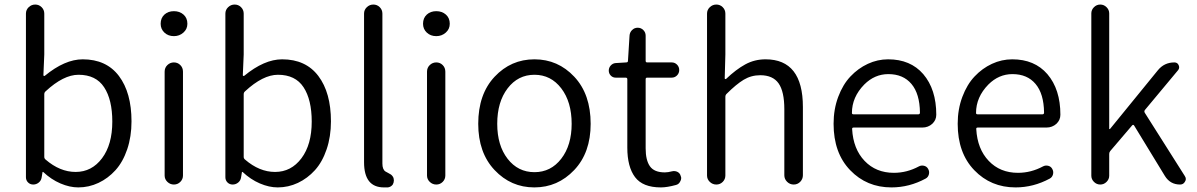

<svg xmlns="http://www.w3.org/2000/svg" viewBox="-20 -816 5294 849"><path d="M326.2 12.7Q288.1 12.7 247.1 -4.9Q206.1 -22.5 170.9 -55.7Q169.9 -55.7 168.9 -55.7Q168 -55.7 168 -54.7L164.1 -31.2Q162.1 -17.6 151.4 -8.8Q140.6 0 127 0Q113.3 0 104 -9.3Q94.7 -18.6 94.7 -32.2V-755.9Q94.7 -772.5 106.9 -784.2Q119.1 -795.9 135.7 -795.9Q152.3 -795.9 164.1 -784.2Q175.8 -772.5 175.8 -755.9V-575.2L171.9 -483.4Q171.9 -481.4 173.8 -480.5Q175.8 -479.5 177.7 -480.5Q266.6 -553.7 345.7 -553.7Q450.2 -553.7 505.9 -480Q561.5 -406.2 561.5 -279.3Q561.5 -211.9 542.5 -155.8Q523.4 -99.6 490.7 -63.5Q458 -27.3 415.5 -7.3Q373 12.7 326.2 12.7ZM314.5 -55.7Q385.7 -55.7 431.2 -116.2Q476.6 -176.8 476.6 -278.3Q476.6 -375 440.4 -430.2Q404.3 -485.4 327.1 -485.4Q260.7 -485.4 181.6 -412.1Q175.8 -407.2 175.8 -399.4V-122.1Q175.8 -115.2 181.6 -110.4Q245.1 -55.7 314.5 -55.7Z M708 -40V-499Q708 -516.6 720.2 -528.3Q732.4 -540 749 -540Q765.6 -540 777.3 -528.3Q789.1 -516.6 789.1 -499V-40Q789.1 -23.4 777.3 -11.7Q765.6 0 749 0Q732.4 0 720.2 -11.7Q708 -23.4 708 -40ZM749 -656.2Q723.6 -656.2 707 -671.9Q690.4 -687.5 690.4 -710.9Q690.4 -736.3 707 -751.5Q723.6 -766.6 749 -766.6Q774.4 -766.6 791.5 -751.5Q808.6 -736.3 808.6 -710.9Q808.6 -687.5 791 -671.9Q773.4 -656.2 749 -656.2Z M1208 12.7Q1169.9 12.7 1128.9 -4.9Q1087.9 -22.5 1052.7 -55.7Q1051.8 -55.7 1050.8 -55.7Q1049.8 -55.7 1049.8 -54.7L1045.9 -31.2Q1043.9 -17.6 1033.2 -8.8Q1022.5 0 1008.8 0Q995.1 0 985.8 -9.3Q976.6 -18.6 976.6 -32.2V-755.9Q976.6 -772.5 988.8 -784.2Q1001 -795.9 1017.6 -795.9Q1034.2 -795.9 1045.9 -784.2Q1057.6 -772.5 1057.6 -755.9V-575.2L1053.7 -483.4Q1053.7 -481.4 1055.7 -480.5Q1057.6 -479.5 1059.6 -480.5Q1148.4 -553.7 1227.5 -553.7Q1332 -553.7 1387.7 -480Q1443.4 -406.2 1443.4 -279.3Q1443.4 -211.9 1424.3 -155.8Q1405.3 -99.6 1372.6 -63.5Q1339.8 -27.3 1297.4 -7.3Q1254.9 12.7 1208 12.7ZM1196.3 -55.7Q1267.6 -55.7 1313 -116.2Q1358.4 -176.8 1358.4 -278.3Q1358.4 -375 1322.3 -430.2Q1286.1 -485.4 1209 -485.4Q1142.6 -485.4 1063.5 -412.1Q1057.6 -407.2 1057.6 -399.4V-122.1Q1057.6 -115.2 1063.5 -110.4Q1127 -55.7 1196.3 -55.7Z M1677.7 12.7Q1589.8 12.7 1589.8 -98.6V-755.9Q1589.8 -772.5 1602.1 -784.2Q1614.3 -795.9 1630.9 -795.9Q1647.5 -795.9 1659.2 -784.2Q1670.9 -772.5 1670.9 -755.9V-92.8Q1670.9 -66.4 1684.6 -57.6Q1686.5 -56.6 1695.3 -51.8Q1704.1 -46.9 1707.5 -44.9Q1710.9 -43 1715.3 -37.6Q1719.7 -32.2 1720.7 -26.4V-25.4Q1721.7 -21.5 1721.7 -18.6Q1721.7 -8.8 1716.8 0Q1709 10.7 1695.3 12.7Q1687.5 12.7 1677.7 12.7Z M1868.2 -40V-499Q1868.2 -516.6 1880.4 -528.3Q1892.6 -540 1909.2 -540Q1925.8 -540 1937.5 -528.3Q1949.2 -516.6 1949.2 -499V-40Q1949.2 -23.4 1937.5 -11.7Q1925.8 0 1909.2 0Q1892.6 0 1880.4 -11.7Q1868.2 -23.4 1868.2 -40ZM1909.2 -656.2Q1883.8 -656.2 1867.2 -671.9Q1850.6 -687.5 1850.6 -710.9Q1850.6 -736.3 1867.2 -751.5Q1883.8 -766.6 1909.2 -766.6Q1934.6 -766.6 1951.7 -751.5Q1968.8 -736.3 1968.8 -710.9Q1968.8 -687.5 1951.2 -671.9Q1933.6 -656.2 1909.2 -656.2Z M2094.7 -268.6Q2094.7 -399.4 2167 -476.6Q2239.3 -553.7 2343.3 -553.7Q2447.3 -553.7 2519.5 -476.6Q2591.8 -399.4 2591.8 -268.6Q2591.8 -140.6 2519 -64Q2446.3 12.7 2342.8 12.7Q2239.3 12.7 2167 -64Q2094.7 -140.6 2094.7 -268.6ZM2507.8 -268.6Q2507.8 -365.2 2461.9 -425.3Q2416 -485.4 2343.3 -485.4Q2270.5 -485.4 2224.6 -425.3Q2178.7 -365.2 2178.7 -268.6Q2178.7 -172.9 2224.6 -113.8Q2270.5 -54.7 2343.3 -54.7Q2416 -54.7 2461.9 -114.3Q2507.8 -173.8 2507.8 -268.6Z M2902.3 12.7Q2822.3 12.7 2788.1 -32.7Q2753.9 -78.1 2753.9 -163.1V-465.8Q2753.9 -472.7 2746.1 -472.7H2702.1Q2689.5 -472.7 2680.7 -481.9Q2671.9 -491.2 2671.9 -503.9Q2671.9 -516.6 2680.7 -526.4Q2689.5 -536.1 2702.1 -537.1L2749 -540Q2756.8 -540 2756.8 -546.9L2763.7 -658.2Q2764.6 -672.9 2774.9 -683.1Q2785.2 -693.4 2799.8 -693.4Q2814.5 -693.4 2824.7 -683.1Q2835 -672.9 2835 -658.2V-546.9Q2835 -540 2841.8 -540H2950.2Q2963.9 -540 2973.6 -530.3Q2983.4 -520.5 2983.4 -506.3Q2983.4 -492.2 2973.6 -482.4Q2963.9 -472.7 2950.2 -472.7H2841.8Q2835 -472.7 2835 -465.8V-160.2Q2835 -107.4 2854 -80.6Q2873 -53.7 2919.9 -53.7Q2933.6 -53.7 2952.1 -58.6Q2964.8 -61.5 2976.1 -55.7Q2987.3 -49.8 2990.2 -37.1Q2992.2 -33.2 2992.2 -28.3Q2992.2 -20.5 2987.3 -12.7Q2981.4 -1 2968.8 2Q2929.7 12.7 2902.3 12.7Z M3106.4 -40V-755.9Q3106.4 -772.5 3118.7 -784.2Q3130.9 -795.9 3147.5 -795.9Q3164.1 -795.9 3175.8 -784.2Q3187.5 -772.5 3187.5 -755.9V-575.2L3184.6 -469.7Q3184.6 -467.8 3186.5 -466.8Q3188.5 -465.8 3190.4 -466.8Q3234.4 -508.8 3275.4 -531.2Q3316.4 -553.7 3365.2 -553.7Q3530.3 -553.7 3530.3 -342.8V-41Q3530.3 -24.4 3518.6 -12.2Q3506.8 0 3489.7 0Q3472.7 0 3460.4 -12.2Q3448.2 -24.4 3448.2 -41V-333Q3448.2 -411.1 3422.9 -447.3Q3397.5 -483.4 3341.8 -483.4Q3301.8 -483.4 3268.6 -463.4Q3235.4 -443.4 3192.4 -400.4Q3187.5 -395.5 3187.5 -387.7V-40Q3187.5 -23.4 3175.8 -11.7Q3164.1 0 3147.5 0Q3130.9 0 3118.7 -11.7Q3106.4 -23.4 3106.4 -40Z M3921.9 12.7Q3812.5 12.7 3739.3 -63.5Q3666 -139.6 3666 -268.6Q3666 -333 3686.5 -387.7Q3707 -442.4 3740.7 -478Q3774.4 -513.7 3817.4 -533.7Q3860.4 -553.7 3907.2 -553.7Q4005.9 -553.7 4062.5 -488.3Q4120.1 -420.9 4120.1 -308.6Q4120.1 -285.2 4102.5 -268.6Q4084 -252 4058.6 -252H3754.9Q3747.1 -252 3748 -245.1Q3752.9 -157.2 3803.2 -104.5Q3853.5 -51.8 3932.6 -51.8Q3990.2 -51.8 4043 -80.1Q4053.7 -85.9 4065.9 -83Q4078.1 -80.1 4084 -69.3Q4090.8 -57.6 4087.4 -44.9Q4084 -32.2 4073.2 -26.4Q4001 12.7 3921.9 12.7ZM3747.1 -316.4Q3747.1 -310.5 3753.9 -310.5H4041Q4047.9 -310.5 4047.9 -318.4Q4047.9 -318.4 4047.9 -318.4Q4046.9 -401.4 4010.3 -444.8Q3973.6 -488.3 3908.2 -488.3Q3847.7 -488.3 3801.8 -442.4Q3747.1 -386.7 3747.1 -316.4Z M4470.7 12.7Q4361.3 12.7 4288.1 -63.5Q4214.8 -139.6 4214.8 -268.6Q4214.8 -333 4235.4 -387.7Q4255.9 -442.4 4289.6 -478Q4323.2 -513.7 4366.2 -533.7Q4409.2 -553.7 4456.1 -553.7Q4554.7 -553.7 4611.3 -488.3Q4668.9 -420.9 4668.9 -308.6Q4668.9 -285.2 4651.4 -268.6Q4632.8 -252 4607.4 -252H4303.7Q4295.9 -252 4296.9 -245.1Q4301.8 -157.2 4352.1 -104.5Q4402.3 -51.8 4481.4 -51.8Q4539.1 -51.8 4591.8 -80.1Q4602.5 -85.9 4614.7 -83Q4627 -80.1 4632.8 -69.3Q4639.6 -57.6 4636.2 -44.9Q4632.8 -32.2 4622.1 -26.4Q4549.8 12.7 4470.7 12.7ZM4295.9 -316.4Q4295.9 -310.5 4302.7 -310.5H4589.8Q4596.7 -310.5 4596.7 -318.4Q4596.7 -318.4 4596.7 -318.4Q4595.7 -401.4 4559.1 -444.8Q4522.5 -488.3 4457 -488.3Q4396.5 -488.3 4350.6 -442.4Q4295.9 -386.7 4295.9 -316.4Z M4805.7 -39.1V-756.8Q4805.7 -772.5 4817.4 -784.2Q4829.1 -795.9 4845.2 -795.9Q4861.3 -795.9 4873 -784.2Q4884.8 -772.5 4884.8 -756.8V-246.1Q4884.8 -245.1 4886.2 -245.1Q4887.7 -245.1 4888.7 -246.1L5099.6 -504.9Q5127.9 -540 5172.9 -540Q5186.5 -540 5191.9 -527.8Q5197.3 -515.6 5189.5 -505.9L5043 -330.1Q5038.1 -324.2 5042 -317.4L5218.8 -38.1Q5223.6 -31.2 5223.6 -24.4Q5223.6 -18.6 5219.7 -12.7Q5212.9 0 5198.2 0Q5154.3 0 5130.9 -38.1L4995.1 -260.7Q4991.2 -266.6 4986.3 -261.7L4889.6 -148.4Q4884.8 -142.6 4884.8 -135.7V-39.1Q4884.8 -23.4 4873 -11.7Q4861.3 0 4845.2 0Q4829.1 0 4817.4 -11.7Q4805.7 -23.4 4805.7 -39.1Z"/></svg>

Font: Gen Jyuu Gothic Normal
Style: Regular
Weight: 300
Designer: [Source Han Sans]
Ryoko NISHIZUKA  (kana & ideographs); Paul D. Hunt (Latin, Greek & Cyrillic); Wenlong ZHANG  (bopomofo
Version: Version 1.002.20150607